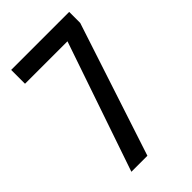

<svg xmlns="http://www.w3.org/2000/svg" viewBox="-216 -794 873 873"><g transform="rotate(-45 220.5 -357.0)"><path d="M91 0 305 -625H32V-714H405V-643L194 0Z"/></g></svg>

Font: Noto Sans Thai ExtCond Med
Style: Regular
Weight: 500
Width: 2
Designer: Monotype Design Team
Foundry: Monotype Imaging Inc.
Version: Version 2.002; ttfautohint (v1.8.4.7-5d5b)